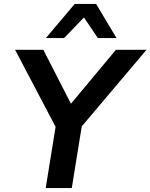

<svg xmlns="http://www.w3.org/2000/svg" viewBox="-20 -959 767 979"><path d="M213 0 272 -365 282 -277 57 -705H201L346 -422H335L571 -705H727L365 -277L405 -365L346 0ZM214 -765 361 -939H470L574 -765H479L408 -870L307 -765Z"/></svg>

Font: Nunito Sans 9pt
Style: Bold Italic
Weight: 700
Italic angle: -9°
Version: Version 3.101;gftools[0.9.27]